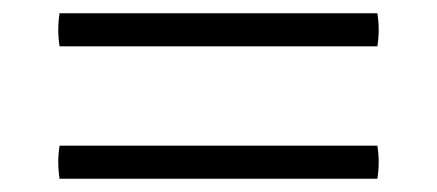

<svg xmlns="http://www.w3.org/2000/svg" viewBox="-20 -510 660 290"><path d="M550 -440H70Q66 -465 70 -490H550Q554 -465 550 -440ZM550 -240H70Q66 -265 70 -290H550Q554 -265 550 -240Z"/></svg>

Font: Poltawski Nowy Medium
Style: Regular
Weight: 500
Version: Version 1.001;gftools[0.9.25]